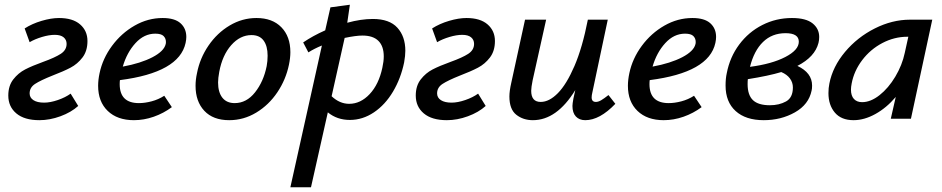

<svg xmlns="http://www.w3.org/2000/svg" viewBox="-20 -501 3974 810"><path d="M15 -98Q15 -139 36 -166Q57 -193 86 -208Q115 -223 162 -240Q212 -258 236.5 -274Q261 -290 261 -316Q261 -333 248.5 -343.5Q236 -354 211 -354Q187 -354 157 -345Q127 -336 105 -323L84 -381Q115 -401 155.5 -413Q196 -425 229 -425Q287 -425 318 -398Q349 -371 349 -328Q349 -286 328 -258.5Q307 -231 277.5 -215.5Q248 -200 201 -182Q151 -162 128 -147Q105 -132 105 -107Q105 -89 121 -78.5Q137 -68 166 -68Q192 -68 224 -79Q256 -90 278 -106L310 -54Q280 -27 235 -10.5Q190 6 146 6Q83 6 49 -22.5Q15 -51 15 -98Z M766 -345Q766 -334 763 -320Q736 -195 486 -163Q485 -157 485 -146Q485 -66 566 -66Q591 -66 619.5 -73.5Q648 -81 673 -97L705 -49Q670 -23 628.5 -8.5Q587 6 545 6Q475 6 434.5 -33Q394 -72 394 -139Q394 -164 400 -192Q413 -254 452.5 -307.5Q492 -361 548 -393Q604 -425 666 -425Q717 -425 741.5 -403Q766 -381 766 -345ZM680 -324Q680 -339 670 -349Q660 -359 635 -359Q588 -359 551.5 -319Q515 -279 498 -220Q574 -234 623 -259.5Q672 -285 679 -315Q680 -318 680 -324Z M805 -139Q805 -165 811 -192Q823 -255 859.5 -308.5Q896 -362 949 -393.5Q1002 -425 1062 -425Q1129 -425 1167 -386Q1205 -347 1205 -281Q1205 -257 1199 -228Q1186 -165 1150 -111.5Q1114 -58 1061 -26Q1008 6 947 6Q879 6 842 -33.5Q805 -73 805 -139ZM1105 -222Q1109 -243 1109 -266Q1109 -307 1092 -330Q1075 -353 1041 -353Q993 -353 955.5 -310.5Q918 -268 905 -198Q900 -171 900 -153Q900 -112 918 -89Q936 -66 970 -66Q1020 -66 1056 -111.5Q1092 -157 1105 -222Z M1690 -287Q1690 -266 1685 -238Q1671 -170 1638 -114.5Q1605 -59 1557.5 -27Q1510 5 1456 5Q1402 5 1363 -27L1292 289H1205L1338 -309Q1306 -296 1281 -280L1259 -322Q1300 -350 1352 -373L1374 -470L1456 -481L1445 -405Q1503 -421 1553 -421Q1623 -421 1656.5 -384Q1690 -347 1690 -287ZM1599 -263Q1599 -306 1576.5 -328.5Q1554 -351 1509 -351Q1482 -351 1434 -341L1379 -95Q1413 -63 1453 -63Q1501 -63 1539.5 -104Q1578 -145 1593 -215Q1599 -242 1599 -263Z M1734 -98Q1734 -139 1755 -166Q1776 -193 1805 -208Q1834 -223 1881 -240Q1931 -258 1955.5 -274Q1980 -290 1980 -316Q1980 -333 1967.5 -343.5Q1955 -354 1930 -354Q1906 -354 1876 -345Q1846 -336 1824 -323L1803 -381Q1834 -401 1874.5 -413Q1915 -425 1948 -425Q2006 -425 2037 -398Q2068 -371 2068 -328Q2068 -286 2047 -258.5Q2026 -231 1996.5 -215.5Q1967 -200 1920 -182Q1870 -162 1847 -147Q1824 -132 1824 -107Q1824 -89 1840 -78.5Q1856 -68 1885 -68Q1911 -68 1943 -79Q1975 -90 1997 -106L2029 -54Q1999 -27 1954 -10.5Q1909 6 1865 6Q1802 6 1768 -22.5Q1734 -51 1734 -98Z M2576 -63Q2510 6 2449 6Q2424 6 2409.5 -9.5Q2395 -25 2395 -54Q2395 -63 2399 -85L2407 -121Q2329 6 2228 6Q2187 6 2158 -17Q2129 -40 2129 -94Q2129 -117 2137 -152L2195 -418H2284L2227 -162Q2221 -132 2221 -118Q2221 -71 2261 -71Q2297 -71 2333.5 -108Q2370 -145 2403.5 -222.5Q2437 -300 2460 -418H2544L2479 -111Q2476 -99 2476 -90Q2476 -71 2494 -71Q2504 -71 2516 -78Q2528 -85 2547 -100Z M3001 -345Q3001 -334 2998 -320Q2971 -195 2721 -163Q2720 -157 2720 -146Q2720 -66 2801 -66Q2826 -66 2854.5 -73.5Q2883 -81 2908 -97L2940 -49Q2905 -23 2863.5 -8.5Q2822 6 2780 6Q2710 6 2669.5 -33Q2629 -72 2629 -139Q2629 -164 2635 -192Q2648 -254 2687.5 -307.5Q2727 -361 2783 -393Q2839 -425 2901 -425Q2952 -425 2976.5 -403Q3001 -381 3001 -345ZM2915 -324Q2915 -339 2905 -349Q2895 -359 2870 -359Q2823 -359 2786.5 -319Q2750 -279 2733 -220Q2809 -234 2858 -259.5Q2907 -285 2914 -315Q2915 -318 2915 -324Z M3344 -223Q3406 -194 3406 -140Q3406 -126 3404 -119Q3392 -60 3333.5 -27Q3275 6 3202 6Q3126 6 3083.5 -32.5Q3041 -71 3041 -140Q3041 -170 3046 -192Q3059 -260 3098.5 -313Q3138 -366 3196 -395.5Q3254 -425 3321 -425Q3380 -425 3408 -402.5Q3436 -380 3436 -345Q3436 -332 3433 -320Q3418 -261 3344 -223ZM3294 -361Q3237 -361 3199 -324Q3161 -287 3144 -219Q3236 -231 3293 -260.5Q3350 -290 3350 -325Q3350 -361 3294 -361ZM3276 -197Q3223 -181 3135 -167Q3134 -160 3134 -146Q3134 -100 3156.5 -78.5Q3179 -57 3228 -57Q3267 -57 3296 -73Q3325 -89 3325 -132Q3325 -153 3312.5 -170Q3300 -187 3276 -197Z M3913 -418 3823 0H3738L3759 -92Q3720 -46 3673 -20Q3626 6 3581 6Q3529 6 3502 -26Q3475 -58 3475 -108Q3475 -130 3479 -149Q3493 -220 3545 -282Q3597 -344 3670.5 -381Q3744 -418 3819 -418ZM3797 -278 3812 -346H3808Q3753 -346 3702.5 -319.5Q3652 -293 3617.5 -247.5Q3583 -202 3573 -149Q3570 -134 3570 -123Q3570 -97 3582.5 -83.5Q3595 -70 3617 -70Q3653 -70 3690.5 -99.5Q3728 -129 3757 -177.5Q3786 -226 3797 -278Z"/></svg>

Font: Ysabeau Semibold
Style: Italic
Weight: 600
Italic angle: -12°
Designer: Christian Thalmann (Catharsis Fonts)
Version: Version 0.003